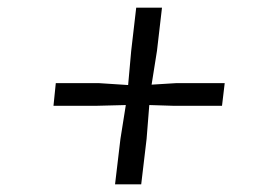

<svg xmlns="http://www.w3.org/2000/svg" viewBox="-20 -623 707 499"><path d="M279 -144 293 -262 307 -350 229 -348H119L125 -407H236L313 -402L321 -491L334 -603H401L388 -491L374 -403L439 -407H564L557 -348H432L368 -350L361 -262L347 -144Z"/></svg>

Font: Koeln Type Sans Light
Style: Italic
Weight: 300
Italic angle: -7.5°
Designer: Eben Sorkin
Foundry: Eben Sorkin
Version: Version 2.001